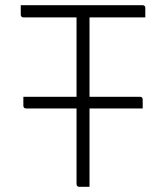

<svg xmlns="http://www.w3.org/2000/svg" viewBox="-20 -720 640 740"><path d="M325 0H286Q275 0 275 -11V-302H81Q70 -302 70 -313V-347H275V-653H71Q60 -653 60 -664V-700H529Q540 -700 540 -689V-653H325V-347H519Q530 -347 530 -336V-302H325Z"/></svg>

Font: Recursive Mn Lnr St Lt
Style: Regular
Weight: 300
Monospace: yes
Version: Version 1.079;hotconv 1.0.112;makeotfexe 2.5.65598; ttfautoh